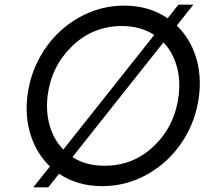

<svg xmlns="http://www.w3.org/2000/svg" viewBox="-20 -784 874 819"><path d="M734 -675Q790 -621 815 -543Q840 -465 829 -375Q816 -269 758.5 -181Q701 -93 610.5 -41.5Q520 10 416 10Q310 10 232 -43L186 15H122L193 -74Q137 -128 111.5 -206Q86 -284 97 -375Q110 -481 167.5 -569Q225 -657 315.5 -708.5Q406 -760 510 -760Q616 -760 695 -706L741 -764H805ZM183 -375Q175 -306 192.5 -246.5Q210 -187 250 -146L638 -635Q579 -673 500 -673Q377 -673 288 -587.5Q199 -502 183 -375ZM426 -77Q550 -77 638 -162.5Q726 -248 742 -375Q746 -409 744 -441.5Q742 -474 733.5 -503Q725 -532 711 -557.5Q697 -583 677 -603L289 -114Q346 -77 426 -77Z"/></svg>

Font: Orkney
Style: Italic
Weight: 400
Italic angle: -7°
Designer: Samuel Oakes and Alfredo Marco Pradil
Foundry: Alfredo Marco Pradil
Version: 1.0; ttfautohint (v1.5)